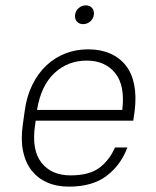

<svg xmlns="http://www.w3.org/2000/svg" viewBox="-20 -690 580 716"><path d="M237 6Q191 6 156 -9.5Q121 -25 98 -54Q75 -83 66 -126Q57 -169 65 -225L72 -275Q79 -330 100.5 -373.5Q122 -417 153 -446Q184 -475 223.5 -490.5Q263 -506 309 -506Q355 -506 390.5 -490.5Q426 -475 449 -446Q472 -417 480.5 -373.5Q489 -330 482 -275L477 -240H113L111 -225Q97 -131 134.5 -83.5Q172 -36 243 -36Q312 -36 349.5 -63.5Q387 -91 409 -140H455Q431 -75 378 -34.5Q325 6 237 6ZM303 -464Q233 -464 183 -417.5Q133 -371 118 -280H436Q447 -371 409.5 -417.5Q372 -464 303 -464ZM290 -600Q275 -600 266.5 -610Q258 -620 260 -635Q262 -650 273.5 -660Q285 -670 300 -670Q315 -670 323.5 -660Q332 -650 330 -635Q328 -620 316.5 -610Q305 -600 290 -600Z"/></svg>

Font: Retni Sans Light
Style: Italic
Weight: 300
Italic angle: -8°
Designer: Vitaly Kuzmin
Foundry: ParaType Ltd.
Version: Version 1.00;June 10, 2019;FontCreator 11.5.0.2425 64-bit; t